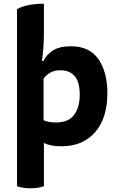

<svg xmlns="http://www.w3.org/2000/svg" viewBox="-20 -766 636 1031"><path d="M215.8 -746.1Q168 -746.1 131.8 -738.3Q96.7 -731.4 71.3 -716.8Q71.3 -655.3 71.3 -531.2Q71.3 -339.8 71.3 233.4Q81.1 238.3 99.6 241.2Q118.2 245.1 143.6 245.1Q169.9 245.1 188.5 241.2Q206.1 238.3 215.8 233.4Q215.8 156.2 215.8 2Q234.4 10.7 258.8 15.6Q284.2 19.5 310.5 19.5Q423.8 19.5 490.2 -55.7Q556.6 -130.9 556.6 -266.6Q556.6 -377.9 508.8 -448.2Q460 -517.6 361.3 -517.6Q298.8 -517.6 262.7 -494.1Q227.5 -469.7 212.9 -438.5Q210 -438.5 205.1 -438.5Q210 -468.8 212.9 -510.7Q215.8 -551.8 215.8 -585Q215.8 -638.7 215.8 -746.1ZM213.9 -343.8Q227.5 -362.3 250 -376Q272.5 -388.7 304.7 -388.7Q353.5 -388.7 380.9 -357.4Q408.2 -326.2 408.2 -256.8Q408.2 -190.4 377.9 -149.4Q348.6 -108.4 280.3 -108.4Q261.7 -108.4 244.1 -111.3Q226.6 -115.2 213.9 -120.1Q213.9 -194.3 213.9 -343.8Z"/></svg>

Font: cl
Style: Bold
Weight: 400
Designer: Mitja Miklavcic
Version: Version 7.504; 2011; Build 1021